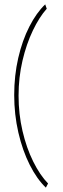

<svg xmlns="http://www.w3.org/2000/svg" viewBox="-20 -755 290 879"><path d="M190 104Q149 65 116 -0.5Q83 -66 64 -148.5Q45 -231 45 -320Q45 -409 63.5 -489.5Q82 -570 114.5 -633.5Q147 -697 187 -735L194 -715Q160 -677 130.5 -615.5Q101 -554 83 -477.5Q65 -401 65 -317Q65 -233 83 -155.5Q101 -78 132 -15.5Q163 47 200 85Z"/></svg>

Font: Inconsolata UltraCondensed ExtraLight
Style: Regular
Weight: 200
Width: 1
Monospace: yes
Designer: Raph Levien, Cyreal, Brenton Simpson
Foundry: Raph Levien, Cyreal, Google
Version: Version 3.100; ttfautohint (v1.8.4.7-5d5b)